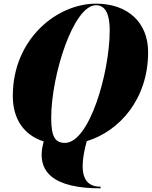

<svg xmlns="http://www.w3.org/2000/svg" viewBox="-20 -780 830 1050"><path d="M530 241C440.5 241 405 173 454.5 -8C634 -63 790 -238.5 790 -495C790 -658 678 -760 505 -760C292 -760 50 -568 50 -255C50 -130.5 109.5 -41.5 219 -6.5C171 164.5 278.5 250 530 250ZM505 -751.5C559 -751.5 580 -697 580 -615C580 -383 469 1.5 335 1.5C281 1.5 260 -33 260 -135C260 -367 381 -751.5 505 -751.5Z"/></svg>

Font: Bodoni* 24pt Fatface
Style: Italic
Weight: 900
Italic angle: -13°
Version: Version 2.3